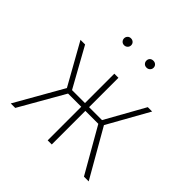

<svg xmlns="http://www.w3.org/2000/svg" viewBox="-182 -891 1059 1059"><g transform="rotate(45 347.5 -361.5)"><path d="M492 -279 652 0H615L465 -262H364V0H332V-262H229L79 0H44L203 -279L68 -520H104L231 -291H332V-520H364V-291H465L593 -520H627ZM287 -696Q287 -685 279 -677Q271 -669 259 -669Q247 -669 239.5 -677Q232 -685 232 -696Q232 -707 239.5 -715Q247 -723 259 -723Q271 -723 279 -715.5Q287 -708 287 -696ZM462 -696Q462 -685 454 -677Q446 -669 434 -669Q421 -669 413.5 -677Q406 -685 406 -696Q406 -708 413.5 -715.5Q421 -723 434 -723Q446 -723 454 -715.5Q462 -708 462 -696Z"/></g></svg>

Font: FiraGO UltraLight
Style: Regular
Weight: 200
Designer: bBox Type
Foundry: bBox Type GmbH
Version: Version 1.001